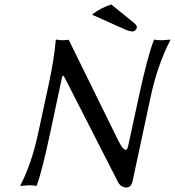

<svg xmlns="http://www.w3.org/2000/svg" viewBox="-20 -824 777 854"><path d="M475.1 -804.2 578.1 -720.2Q590.8 -709.5 588.4 -699.2Q586.9 -693.4 581.5 -688.7Q576.2 -684.1 570.3 -684.1Q555.2 -684.1 529.8 -695.8L389.2 -758.8Q426.3 -788.6 475.1 -804.2ZM195.8 -444.8Q221.2 -563 228 -645L230.5 -647.9Q247.1 -645 261.2 -645L285.6 -647L503.9 -203.1Q535.6 -139.2 546.9 -164.6Q549.3 -169.4 550.8 -178.2L597.7 -395Q635.7 -571.3 664.1 -645L666.5 -647.9Q676.8 -645 701.2 -645L736.8 -647.9L737.3 -645Q680.7 -534.7 650.4 -395L570.3 -21Q563.5 9.8 543 9.8Q517.6 9.8 504.9 -14.2L279.8 -455.1Q277.8 -459 274.4 -465.3Q265.6 -482.9 262.7 -486.1Q259.8 -489.3 257.8 -485.6Q255.9 -481.9 252.4 -463.9Q249.5 -448.7 247.1 -439L202.6 -230Q168 -67.4 144 0L141.6 2.9Q131.3 0 106.9 0L71.3 2.9L70.8 0Q120.1 -94.2 149.4 -230Z"/></svg>

Font: Linux Biolinum O
Style: Italic
Weight: 400
Italic angle: -12°
Designer: Philipp H. Poll
Foundry: Philipp H. Poll
Version: Version 1.1.3